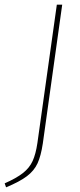

<svg xmlns="http://www.w3.org/2000/svg" viewBox="-46 -701 344 821"><path d="M137 -87Q129 -34 114.5 -2.5Q100 29 69 52.5Q38 76 -20 100L-26 83Q24 61 52 39Q80 17 93.5 -12.5Q107 -42 114 -90L197 -681H220Z"/></svg>

Font: FiraGO Thin
Style: Italic
Weight: 100
Italic angle: -8°
Designer: bBox Type GmbH
Foundry: bBox Type GmbH
Version: Version 1.001